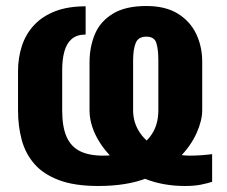

<svg xmlns="http://www.w3.org/2000/svg" viewBox="-20 -608 754 639"><path d="M686 -3Q671 2 649 6.5Q627 11 596 11Q524 11 465 -12Q406 -35 364.5 -72.5Q323 -110 300.5 -154Q278 -198 278 -241V-401Q278 -451 295.5 -493.5Q313 -536 355 -562Q397 -588 467 -588Q531 -588 572 -562.5Q613 -537 633 -495Q653 -453 653 -403V-241Q653 -207 634 -164.5Q615 -122 575 -81.5Q535 -41 468.5 -15Q402 11 307 11Q227 11 175 -9Q123 -29 93.5 -63.5Q64 -98 52 -143.5Q40 -189 40 -240V-371Q40 -416 53 -455.5Q66 -495 93.5 -524.5Q121 -554 163.5 -570.5Q206 -587 265 -587V-493Q236 -493 219 -478.5Q202 -464 194.5 -437.5Q187 -411 187 -376V-240Q187 -186 201.5 -153Q216 -120 246 -105Q276 -90 323 -90Q377 -90 419 -108Q461 -126 484 -159.5Q507 -193 507 -241V-407Q507 -443 500.5 -464.5Q494 -486 467 -486Q440 -486 431.5 -464.5Q423 -443 423 -407V-241Q423 -199 446.5 -165Q470 -131 513 -111Q556 -91 611 -90Q631 -90 651 -91.5Q671 -93 686 -95Z"/></svg>

Font: Oswald SemiBold
Style: Regular
Weight: 600
Designer: Vernon Adams
Foundry: Vernon Adams
Version: Version 4.103;gftools[0.9.33.dev8+g029e19f]